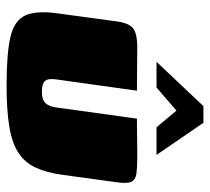

<svg xmlns="http://www.w3.org/2000/svg" viewBox="-48 -598 653 598"><g transform="rotate(90 279.0 -299.5)"><path d="M263 -399 228 -149Q224 -123 232.5 -113Q241 -103 266 -103Q291 -103 301.5 -114Q312 -125 315 -147L350 -399Q351 -399 368 -399Q385 -399 407.5 -399.5Q430 -400 448.5 -400Q467 -400 471 -400Q502 -400 521 -397.5Q540 -395 546.5 -382Q553 -369 548 -335L525 -167Q518 -117 502.5 -83.5Q487 -50 456.5 -30Q426 -10 375 -1.5Q324 7 246 7Q147 7 95.5 -5Q44 -17 28.5 -51.5Q13 -86 22 -151L47 -335Q52 -373 68 -386.5Q84 -400 129 -400Q163 -400 196 -399.5Q229 -399 263 -399ZM173 -460 311 -606H363L463 -460H377L325 -522L253 -460Z"/></g></svg>

Font: Genos Thin Black
Style: Italic
Weight: 900
Italic angle: -8°
Version: Version 1.010